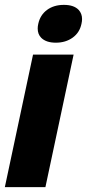

<svg xmlns="http://www.w3.org/2000/svg" viewBox="-37 -768 357 788"><path d="M286.1 -727.1Q299.8 -711.9 299.8 -689.9Q299.8 -680.7 297.4 -670.4Q290 -634.3 261.2 -613.5Q232.4 -592.8 192.1 -592.8Q151.9 -592.8 131.8 -613.3Q117.7 -627.9 117.7 -650.9Q117.7 -660.2 120.1 -670.4Q127.9 -706.5 156 -727.3Q184.1 -748 225.3 -748Q266.6 -748 286.1 -727.1ZM149.4 0H-17.1L98.6 -543.9H265.1Z"/></svg>

Font: Open Sans Hebrew Condensed Extra Bold
Style: Italic
Weight: 800
Width: 3
Italic angle: -12°
Foundry: Ascender Corporation, Yanek Iontef
Version: Version 2.001;PS 002.001;hotconv 1.0.70;makeotf.lib2.5.58329